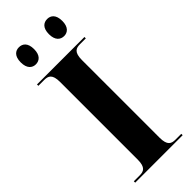

<svg xmlns="http://www.w3.org/2000/svg" viewBox="-293 -951 987 987"><g transform="rotate(-45 200.5 -457.5)"><path d="M303 -791C328 -791 351 -808 351 -853C351 -899 328 -915 303 -915C277 -915 254 -899 254 -853C254 -808 277 -791 303 -791ZM97 -791C123 -791 146 -808 146 -853C146 -899 123 -915 97 -915C72 -915 49 -899 49 -853C49 -808 72 -791 97 -791ZM28 0H373V-10H331C302 -10 280 -18 280 -75V-639C280 -696 302 -704 331 -704H373V-714H28V-704H70C99 -704 121 -696 121 -639V-75C121 -18 99 -10 70 -10H28Z"/></g></svg>

Font: Noto Serif Display
Style: Bold
Weight: 700
Designer: Monotype Design Team
Foundry: Monotype Imaging Inc.
Version: Version 2.009